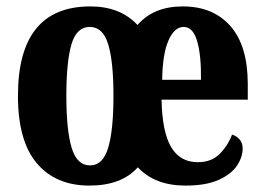

<svg xmlns="http://www.w3.org/2000/svg" viewBox="-20 -569 826 599"><path d="M259 10Q154 10 95 -59.5Q36 -129 36 -270Q36 -549 262 -549Q355 -549 409 -491Q459 -549 550 -549Q645 -549 699 -487.5Q753 -426 753 -307V-258H484Q486 -157 514 -110Q542 -63 597 -63Q639 -63 664.5 -88Q690 -113 704 -149Q718 -145 727.5 -134Q737 -123 737 -106Q737 -79 719.5 -52.5Q702 -26 662.5 -8Q623 10 559 10Q463 10 410 -47Q359 10 259 10ZM607 -320Q608 -397 595 -441Q582 -485 553 -485Q524 -485 505.5 -442.5Q487 -400 486 -320ZM261 -53Q301 -53 317.5 -108Q334 -163 334 -270Q334 -377 317.5 -431Q301 -485 260 -485Q219 -485 203 -431Q187 -377 187 -270Q187 -163 203.5 -108Q220 -53 261 -53Z"/></svg>

Font: Noto Serif Khmer ExtraCondensed ExtraBold
Style: Regular
Weight: 800
Width: 2
Designer: Danh Hong and the Monotype Design Team
Foundry: Monotype Imaging Inc.
Version: Version 2.004; ttfautohint (v1.8.4.7-5d5b)